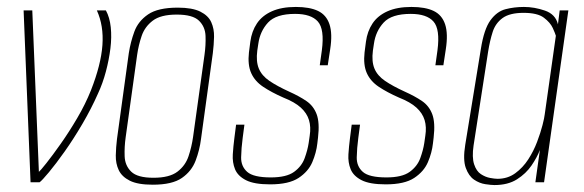

<svg xmlns="http://www.w3.org/2000/svg" viewBox="-20 -525 1681 553"><path d="M68 0 48 -495H73L92 -30Q96 -33 113.5 -55Q131 -77 155 -111Q179 -145 202.5 -185Q226 -225 242 -265Q271 -339 275 -395Q279 -451 259 -495H285Q296 -475 299 -446.5Q302 -418 298 -385.5Q294 -353 285 -319Q276 -285 262 -255Q243 -212 217.5 -168.5Q192 -125 166.5 -89Q141 -53 121 -29Q101 -5 94 0Z M420 7Q377 7 354 -4.5Q331 -16 322 -35Q313 -54 313.5 -77.5Q314 -101 317 -125L351 -372Q356 -404 367 -434Q378 -464 406.5 -483.5Q435 -503 492 -503Q534 -503 557 -491.5Q580 -480 588.5 -461Q597 -442 596.5 -419Q596 -396 593 -372L559 -125Q555 -93 543.5 -62.5Q532 -32 504 -12.5Q476 7 420 7ZM422 -13Q468 -13 491 -30.5Q514 -48 523 -75Q532 -102 536 -130L569 -367Q573 -395 572 -421.5Q571 -448 553 -465.5Q535 -483 489 -483Q443 -483 420 -465.5Q397 -448 388 -421.5Q379 -395 375 -367L342 -130Q338 -102 339 -75Q340 -48 358 -30.5Q376 -13 422 -13Z M758 6Q712 6 688.5 -6Q665 -18 657 -37.5Q649 -57 650.5 -80.5Q652 -104 655 -127L660 -166H684L679 -128Q675 -98 674.5 -72Q674 -46 692 -30Q710 -14 760 -14Q805 -14 827 -30Q849 -46 857.5 -69.5Q866 -93 869 -113L872 -134Q876 -159 870 -179Q864 -199 846.5 -215Q829 -231 796 -244Q762 -259 738 -275Q714 -291 703.5 -314.5Q693 -338 697 -374L701 -405Q705 -435 720 -457.5Q735 -480 763 -492.5Q791 -505 832 -505Q872 -505 896 -493.5Q920 -482 929 -455Q938 -428 931 -383L924 -337H901L907 -380Q915 -441 895.5 -463Q876 -485 830 -485Q775 -485 752 -460Q729 -435 724 -399L721 -379Q717 -348 725.5 -327.5Q734 -307 756 -292Q778 -277 813 -261Q842 -248 862.5 -234Q883 -220 892 -196Q901 -172 896 -129L894 -112Q891 -85 879.5 -58Q868 -31 840 -12.5Q812 6 758 6Z M1091 6Q1045 6 1021.5 -6Q998 -18 990 -37.5Q982 -57 983.5 -80.5Q985 -104 988 -127L993 -166H1017L1012 -128Q1008 -98 1007.5 -72Q1007 -46 1025 -30Q1043 -14 1093 -14Q1138 -14 1160 -30Q1182 -46 1190.5 -69.5Q1199 -93 1202 -113L1205 -134Q1209 -159 1203 -179Q1197 -199 1179.5 -215Q1162 -231 1129 -244Q1095 -259 1071 -275Q1047 -291 1036.5 -314.5Q1026 -338 1030 -374L1034 -405Q1038 -435 1053 -457.5Q1068 -480 1096 -492.5Q1124 -505 1165 -505Q1205 -505 1229 -493.5Q1253 -482 1262 -455Q1271 -428 1264 -383L1257 -337H1234L1240 -380Q1248 -441 1228.5 -463Q1209 -485 1163 -485Q1108 -485 1085 -460Q1062 -435 1057 -399L1054 -379Q1050 -348 1058.5 -327.5Q1067 -307 1089 -292Q1111 -277 1146 -261Q1175 -248 1195.5 -234Q1216 -220 1225 -196Q1234 -172 1229 -129L1227 -112Q1224 -85 1212.5 -58Q1201 -31 1173 -12.5Q1145 6 1091 6Z M1404 8Q1395 8 1378 5.5Q1361 3 1345.5 -7.5Q1330 -18 1321.5 -41.5Q1313 -65 1320 -108L1365 -384Q1374 -441 1392.5 -466.5Q1411 -492 1436 -498.5Q1461 -505 1489 -505Q1519 -505 1549.5 -494.5Q1580 -484 1587 -455L1592 -495H1617L1547 0H1522L1535 -93Q1527 -72 1511 -48.5Q1495 -25 1469 -8.5Q1443 8 1404 8ZM1413 -10Q1442 -10 1464 -26Q1486 -42 1501.5 -66Q1517 -90 1527 -116.5Q1537 -143 1542.5 -164.5Q1548 -186 1549 -196L1581 -422Q1579 -429 1572 -444.5Q1565 -460 1546.5 -474Q1528 -488 1488 -488Q1448 -488 1427.5 -473Q1407 -458 1399 -433Q1391 -408 1386 -377L1344 -106Q1339 -72 1345.5 -52Q1352 -32 1365 -23.5Q1378 -15 1391.5 -12.5Q1405 -10 1413 -10Z"/></svg>

Font: Alumni Sans Thin Thin
Style: Italic
Weight: 250
Italic angle: -8°
Version: Version 1.016